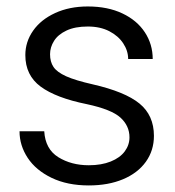

<svg xmlns="http://www.w3.org/2000/svg" viewBox="-20 -555 533 585"><path d="M244.3 -237.7Q150.5 -256.7 103.9 -291.1Q57.2 -325.5 57.2 -387.2Q57.2 -427.7 80.9 -461.5Q104.5 -495.3 148 -515.3Q191.5 -535.3 247.5 -535.3Q308.3 -535.3 352.9 -514.1Q397.5 -493 421.4 -456.5Q445.3 -420 445.3 -375.2H370.5Q370.5 -400 355.6 -422.7Q340.7 -445.5 313 -459.9Q285.3 -474.2 247.5 -474.2Q208.8 -474.2 182.9 -462.1Q157 -450 144.8 -430.6Q132.5 -411.2 132.5 -389.7Q132.5 -366.7 143 -351Q153.5 -335.3 181.5 -322.6Q209.5 -310 262.5 -298Q361 -275.5 405 -239.5Q449 -203.5 449 -141Q449 -96.5 424.4 -62.1Q399.8 -27.8 354.9 -8.9Q310 10 250.5 10Q185.3 10 137.3 -13.1Q89.2 -36.3 64.4 -74Q39.5 -111.8 39.5 -155H114.8Q118 -100.8 157.6 -76.1Q197.3 -51.5 250.5 -51.5Q289 -51.5 317.4 -62.9Q345.7 -74.3 360.1 -93.8Q374.5 -113.3 374.5 -136.5Q374.5 -171.5 347.2 -196.5Q320 -221.5 244.3 -237.7Z"/></svg>

Font: FreesentationVF
Style: Regular
Weight: 400
Designer: glyphs from Roboto by Christian Robertson / Hangul glyphs from Noto Sans CJK(Source Han Sans) by Jang Soo-young and Kang
Foundry: PT&
Version: Version 2.001;Glyphs 3.3.1 (3343)